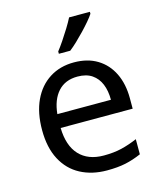

<svg xmlns="http://www.w3.org/2000/svg" viewBox="-115 -850 795 945"><g transform="rotate(-15 282.0 -378.0)"><path d="M292 -546Q361 -546 410.5 -516Q460 -486 486.5 -431.5Q513 -377 513 -304V-251H146Q148 -160 192.5 -112.5Q237 -65 317 -65Q368 -65 407.5 -74.5Q447 -84 489 -102V-25Q448 -7 408 1.5Q368 10 313 10Q237 10 178.5 -21Q120 -52 87.5 -113.5Q55 -175 55 -264Q55 -352 84.5 -415Q114 -478 167.5 -512Q221 -546 292 -546ZM291 -474Q228 -474 191.5 -433.5Q155 -393 148 -321H421Q421 -367 407 -401Q393 -435 364.5 -454.5Q336 -474 291 -474ZM433 -756Q424 -742 407 -722Q390 -702 369.5 -680.5Q349 -659 328.5 -639.5Q308 -620 290 -606H232V-618Q247 -637 264.5 -663Q282 -689 299 -716.5Q316 -744 327 -766H433Z"/></g></svg>

Font: Noto Sans Telugu
Style: Regular
Weight: 400
Designer: Jelle Bosma - Monotype Design Team
Foundry: Monotype Imaging Inc.
Version: Version 2.003